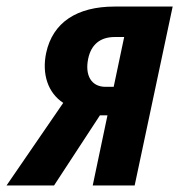

<svg xmlns="http://www.w3.org/2000/svg" viewBox="-73 -566 547 586"><path d="M-53 0H92L232 -214H255L210 0H338L454 -546H277C161 -546 88 -497 68 -405C54 -339 74 -282 120 -252ZM249 -301C205 -301 186 -337 196 -386C205 -431 234 -453 277 -453H306L274 -301Z"/></svg>

Font: Noto Sans ExtraCondensed
Style: Bold Italic
Weight: 700
Width: 2
Italic angle: -12°
Designer: Monotype Design Team
Foundry: Monotype Imaging Inc.
Version: Version 2.013